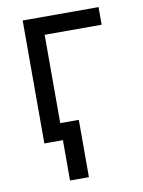

<svg xmlns="http://www.w3.org/2000/svg" viewBox="-83 -603 624 839"><g transform="rotate(-10 229.5 -183.0)"><path d="M413.4 -545.5V-467.3H160.5V-75.3H242.9V179H159.1V0H76.7V-545.5Z"/></g></svg>

Font: DeltaSans
Style: Regular
Weight: 400
Designer: Rasmus Andersson
Foundry: rsms
Version: Version 3.012